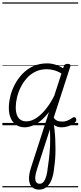

<svg xmlns="http://www.w3.org/2000/svg" viewBox="-20 -1050 675 1609"><path d="M188 17Q146 17 116 -3Q86 -23 70 -59.5Q54 -96 54 -146Q54 -190 66 -241Q78 -292 103.5 -341Q129 -390 167.5 -430.5Q206 -471 258 -495Q310 -519 376 -519Q414 -519 453.5 -505Q493 -491 524 -467L512 -423Q470 -451 436.5 -460.5Q403 -470 373 -470Q319 -470 277 -449.5Q235 -429 204 -394Q173 -359 152.5 -317Q132 -275 122 -231.5Q112 -188 112 -150Q112 -114 121.5 -87.5Q131 -61 151 -47Q171 -33 202 -33Q238 -33 277.5 -56.5Q317 -80 358.5 -129Q400 -178 438 -254L452 -214Q407 -124 359 -73.5Q311 -23 266.5 -3Q222 17 188 17ZM308 539Q272 539 249.5 519Q227 499 223.5 457.5Q220 416 240 354L515 -496Q521 -515 547 -515Q563 -515 567.5 -508.5Q572 -502 569 -492L292 362Q277 407 275.5 435Q274 463 283.5 476.5Q293 490 312 490Q332 490 346 472.5Q360 455 368.5 423.5Q377 392 381 350Q385 325 388.5 296.5Q392 268 395 237Q398 206 399.5 173Q401 140 400.5 106.5Q400 73 398.5 39.5Q397 6 393 -26L422 -59Q430 -18 435.5 26Q441 70 443 114Q445 158 445 201Q445 244 442 282.5Q439 321 434 354Q429 411 413.5 452.5Q398 494 371.5 516.5Q345 539 308 539ZM497 17Q457 17 432.5 -4Q408 -25 399 -70L412 -107Q419 -83 429.5 -65.5Q440 -48 457 -39.5Q474 -31 502 -31Q524 -31 544.5 -39Q565 -47 587 -63Q597 -70 605 -68Q613 -66 616.5 -58.5Q620 -51 619 -41.5Q618 -32 610 -25Q583 -2 553 7.5Q523 17 497 17ZM0 510H635V520H0ZM0 -20H635V0H0ZM0 -505H635V-500H0ZM0 -1030H635V-1020H0Z"/></svg>

Font: Playwrite CO Guides
Style: Regular
Weight: 400
Designer: Veronika Burian, José Scaglione
Foundry: TypeTogether
Version: Version 1.003